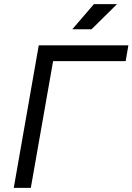

<svg xmlns="http://www.w3.org/2000/svg" viewBox="-20 -914 644 934"><path d="M46.9 0H129.9L238.3 -616.7H591.3L604.5 -693.4H168.5ZM331.5 -771.5H425.3L549.3 -894H437Z"/></svg>

Font: Cascadia Code PL SemiLight
Style: Italic
Weight: 350
Italic angle: -10°
Monospace: yes
Designer: Aaron Bell
Foundry: Saja Typeworks
Version: Version 2404.023